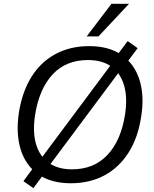

<svg xmlns="http://www.w3.org/2000/svg" viewBox="-20 -957 812 1012"><path d="M79.9 -365.3Q97.9 -476.9 147.6 -554.6Q197.2 -632.4 274.4 -673.2Q351.5 -713.9 449.8 -713.9Q555.5 -713.9 622.5 -666.5Q689.5 -619.1 715.6 -534.9Q741.8 -450.7 723.8 -340.1Q706.8 -229.1 656.6 -151.1Q606.4 -73.1 529.6 -32.1Q452.7 8.9 353.3 8.9Q248.7 8.9 181.7 -38.2Q114.7 -85.4 88.8 -169.8Q62.9 -254.3 79.9 -365.3ZM165.6 -355.3Q151.1 -264.8 169.2 -199.9Q187.4 -135 235.7 -99.7Q284.1 -64.5 359.6 -64.5Q475.1 -64.5 546.2 -140.3Q617.3 -216 638.5 -350.1Q653.1 -440.1 634.4 -505.3Q615.8 -570.5 567.7 -605.5Q519.6 -640.5 443.6 -640.5Q328.2 -640.5 258 -565.5Q187.8 -490.4 165.6 -355.3ZM224.3 -57.8 156 34.8 103.4 -2.2 172.2 -95.3 204.3 -131.9 561.5 -611.1 583.6 -648.2 652.9 -740.3 705.5 -703.2 636.2 -610.6 604.7 -573.6 247.4 -94.3ZM436.8 -765 567.4 -936.9H660.1L498.8 -765Z"/></svg>

Font: Mulish ExtraLight
Style: Italic
Weight: 200
Italic angle: -9°
Designer: Vernon Adams
Foundry: Vernon Adams
Version: Version 3.603